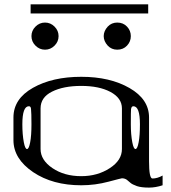

<svg xmlns="http://www.w3.org/2000/svg" viewBox="-20 -854 790 885"><path d="M663.1 -834V-792H121.1V-834ZM625 -281.2Q625 -364.3 594.7 -364.3Q585.9 -364.3 584 -350.6Q583 -341.8 583 -281.2Q583 -234.4 589.8 -198.2Q595.7 -167 604.5 -167Q613.3 -167 619.1 -198.2Q625 -228.5 625 -281.2ZM123 -351.6Q122.1 -364.3 113.3 -364.3Q83 -364.3 83 -281.2Q83 -234.4 89.8 -198.2Q95.7 -167 104.5 -167Q113.3 -167 119.1 -198.2Q125 -228.5 125 -281.2Q125 -334 123 -351.6ZM542 -167V-354.5Q542 -402.3 488.3 -430.7Q436.5 -458 354.5 -458Q272.5 -458 219.7 -431.6Q167 -405.3 167 -354.5V-167Q167 -116.2 221.7 -79.1Q276.4 -42 354.5 -42Q429.7 -42 486.3 -79.1Q542 -115.2 542 -167ZM42 -208V-312.5Q42 -398.4 131.8 -449.2Q221.7 -500 354.5 -500Q487.3 -500 577.1 -448.2Q667 -396.5 667 -312.5V-110.4Q667 -31.2 682.6 -31.2Q705.1 -31.2 729.5 -44.9V0Q697.3 10.7 667 10.7Q631.8 10.7 611.3 3.9Q589.8 -3.9 582 -10.7Q574.2 -17.6 564.5 -25.4Q554.7 -32.2 542 -32.2Q539.1 -32.2 480.5 -16.6Q418.9 0 354.5 0Q222.7 0 132.8 -60.5Q42 -122.1 42 -208ZM565.4 -643.6Q547.9 -625 520.5 -625Q494.1 -625 476.6 -643.6Q458 -664.1 458 -687.5Q458 -710.9 476.6 -731.4Q494.1 -750 520.5 -750Q547.9 -750 565.4 -731.4Q583 -712.9 583 -687.5Q583 -662.1 565.4 -643.6ZM231.4 -731.4Q250 -712.9 250 -687.5Q250 -662.1 231.4 -643.6Q212.9 -625 187.5 -625Q162.1 -625 143.6 -643.6Q125 -662.1 125 -687.5Q125 -712.9 143.6 -731.4Q162.1 -750 187.5 -750Q212.9 -750 231.4 -731.4Z"/></svg>

Font: okolaksMetalik
Style: bold
Weight: 700
Width: 7
Version: Version 0.6